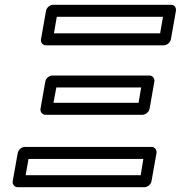

<svg xmlns="http://www.w3.org/2000/svg" viewBox="-20 -756 754 801"><path d="M99 -93H578L567 -25H87ZM83 -143C72 -143 57 -133 54 -118L33 0C31 11 39 25 54 25H583C594 25 609 15 612 0L633 -118C635 -129 627 -143 612 -143ZM215 -391H569L558 -327H203ZM198 -441C187 -441 172 -431 169 -416L149 -302C147 -291 155 -277 170 -277H574C585 -277 601 -287 604 -302L624 -416C626 -427 618 -441 603 -441ZM217 -686H660L648 -617H205ZM201 -736C190 -736 175 -726 172 -711L151 -592C149 -581 156 -567 171 -567H664C675 -567 690 -577 693 -592L714 -711C716 -722 709 -736 694 -736Z"/></svg>

Font: Asimov
Style: WidOuIt
Weight: 500
Designer: Google
Version: Version 2.000980; 2014